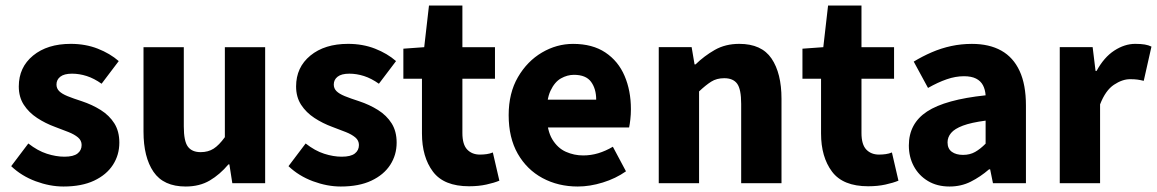

<svg xmlns="http://www.w3.org/2000/svg" viewBox="-20 -668 4218 700"><path d="M211.3 12Q161.7 12 110 -7.2Q58.2 -26.5 20.8 -62.2L83.3 -144.9Q117.4 -118.2 150.9 -107.5Q184.3 -96.7 214.9 -96.7Q247.8 -96.7 262.7 -108.4Q277.6 -120 277.6 -139.4Q277.6 -155.8 264.5 -166.9Q251.3 -178 229.6 -186.6Q207.9 -195.3 180.7 -205.3Q145.3 -218.3 115.3 -238Q85.2 -257.7 66.8 -286Q48.5 -314.3 48.5 -352.8Q48.5 -422.6 100.6 -465.4Q152.7 -508.1 238 -508.1Q291.8 -508.1 336.6 -490.5Q381.3 -472.9 412.9 -445.3L350.4 -362.7Q323.1 -382.1 296.1 -390.8Q269.1 -399.4 242.6 -399.4Q213.9 -399.4 199.9 -388.4Q185.9 -377.5 185.9 -359.8Q185.9 -345.6 195.8 -335.7Q205.6 -325.9 226.1 -317.5Q246.7 -309.1 278.2 -299Q316.2 -286.4 347.4 -266.8Q378.6 -247.2 396.9 -218.2Q415.1 -189.2 415.1 -148Q415.1 -103.1 391.7 -66.9Q368.4 -30.8 323.1 -9.4Q277.8 12 211.3 12Z M657 12Q576.3 12 539.7 -41.5Q503.2 -95 503.2 -188V-496H650.1V-207Q650.1 -153.2 665 -133.3Q679.9 -113.3 711.5 -113.3Q739 -113.3 758.8 -126Q778.5 -138.6 799.8 -167.9V-496H946.7V0H827L816.3 -68.6H812.7Q781.8 -31.8 744.7 -9.9Q707.5 12 657 12Z M1222.3 12Q1172.7 12 1121 -7.2Q1069.2 -26.5 1031.8 -62.2L1094.3 -144.9Q1128.4 -118.2 1161.9 -107.5Q1195.3 -96.7 1225.9 -96.7Q1258.8 -96.7 1273.7 -108.4Q1288.6 -120 1288.6 -139.4Q1288.6 -155.8 1275.5 -166.9Q1262.3 -178 1240.6 -186.6Q1218.9 -195.3 1191.7 -205.3Q1156.3 -218.3 1126.3 -238Q1096.2 -257.7 1077.8 -286Q1059.5 -314.3 1059.5 -352.8Q1059.5 -422.6 1111.6 -465.4Q1163.7 -508.1 1249 -508.1Q1302.8 -508.1 1347.6 -490.5Q1392.3 -472.9 1423.9 -445.3L1361.4 -362.7Q1334.1 -382.1 1307.1 -390.8Q1280.1 -399.4 1253.6 -399.4Q1224.9 -399.4 1210.9 -388.4Q1196.9 -377.5 1196.9 -359.8Q1196.9 -345.6 1206.8 -335.7Q1216.6 -325.9 1237.1 -317.5Q1257.7 -309.1 1289.2 -299Q1327.2 -286.4 1358.4 -266.8Q1389.6 -247.2 1407.9 -218.2Q1426.1 -189.2 1426.1 -148Q1426.1 -103.1 1402.7 -66.9Q1379.4 -30.8 1334.1 -9.4Q1288.8 12 1222.3 12Z M1690.1 11.1Q1598.4 11.1 1558.4 -42.3Q1518.4 -95.7 1518.4 -181.4V-381H1450.6V-490.5L1526.6 -496L1544 -647.8H1665.8V-496H1784.6V-381H1665.8V-183.1Q1665.8 -141.2 1683.3 -122.8Q1700.9 -104.4 1729.7 -104.4Q1742.2 -104.4 1754.3 -106.1Q1766.5 -107.8 1776.8 -112.2L1800.6 -9.3Q1781.6 -1.4 1753.4 4.8Q1725.1 11.1 1690.1 11.1Z M2086.4 12Q2015.1 12 1957.9 -18.8Q1900.8 -49.6 1867.6 -107.6Q1834.5 -165.7 1834.5 -248.2Q1834.5 -328.8 1868.4 -386.9Q1902.2 -444.9 1955.9 -476.5Q2009.6 -508 2069.2 -508Q2140.2 -508 2187.1 -476.6Q2234.1 -445.2 2257.1 -391.3Q2280.2 -337.4 2280.2 -270Q2280.2 -250.6 2278.1 -232.6Q2276.1 -214.5 2273.6 -203.3H1948.5L1947.4 -304.7H2153.6Q2153.6 -344.3 2134.9 -369.7Q2116.2 -395.2 2072.4 -395.2Q2048.3 -395.2 2025.1 -382.2Q2002 -369.1 1987 -337Q1972 -305 1973.2 -248.2Q1974.3 -191.9 1993.7 -159.9Q2013.2 -127.9 2043.1 -114.6Q2073 -101.3 2106 -101.3Q2134.6 -101.3 2161.4 -109.4Q2188.2 -117.6 2214.4 -133L2262.2 -43.4Q2224.8 -17.1 2177.7 -2.6Q2130.6 12 2086.4 12Z M2381.7 0V-496.1H2501.6L2512.2 -433.3H2515.9Q2547.3 -463.9 2585.9 -486Q2624.6 -508.1 2675.3 -508.1Q2756.7 -508.1 2792.9 -454.6Q2829.2 -401 2829.2 -308V0H2682.2V-289.2Q2682.2 -342.8 2667.5 -362.9Q2652.9 -382.9 2620.5 -382.9Q2592.8 -382.9 2573.1 -370.4Q2553.4 -358 2528.7 -334.7V0Z M3145.1 11.1Q3053.4 11.1 3013.4 -42.3Q2973.4 -95.7 2973.4 -181.4V-381H2905.6V-490.5L2981.6 -496L2999 -647.8H3120.8V-496H3239.6V-381H3120.8V-183.1Q3120.8 -141.2 3138.3 -122.8Q3155.9 -104.4 3184.7 -104.4Q3197.2 -104.4 3209.3 -106.1Q3221.5 -107.8 3231.8 -112.2L3255.6 -9.3Q3236.6 -1.4 3208.4 4.8Q3180.1 11.1 3145.1 11.1Z M3441.8 12Q3396.5 12 3363.2 -8Q3330 -27.9 3311.7 -61.8Q3293.5 -95.7 3293.5 -137.6Q3293.5 -217.8 3359.9 -261.4Q3426.4 -305 3573.4 -320.5Q3571.9 -341.6 3563.7 -357.2Q3555.4 -372.9 3538.5 -381.5Q3521.5 -390.1 3494.6 -390.1Q3463.7 -390.1 3431.7 -379Q3399.7 -368 3363.4 -347.4L3311.3 -443.4Q3342.8 -462.6 3377 -477.4Q3411.2 -492.2 3447.8 -500.1Q3484.4 -508 3523.4 -508Q3586.6 -508 3630.5 -483.5Q3674.3 -459 3697.3 -409.3Q3720.4 -359.6 3720.4 -283.3V0H3600.2L3589.9 -50.6H3585.9Q3554.2 -23.2 3519.1 -5.6Q3484.1 12 3441.8 12ZM3491.2 -103.3Q3516.2 -103.3 3535.2 -114.1Q3554.3 -124.9 3573.4 -144.3V-228.2Q3521 -221.3 3490.7 -210Q3460.4 -198.6 3447.5 -183.2Q3434.6 -167.8 3434.6 -149Q3434.6 -125.8 3450.2 -114.5Q3465.7 -103.3 3491.2 -103.3Z M3843.7 0V-496.1H3963.6L3974.2 -409.4H3977.9Q4005 -459.2 4042.7 -483.7Q4080.4 -508.1 4118.8 -508.1Q4139.9 -508.1 4153.8 -505.7Q4167.6 -503.3 4178 -498.1L4149.9 -373.3Q4137.6 -376.3 4127 -377.8Q4116.4 -379.3 4100 -379.3Q4071.9 -379.3 4041.3 -359Q4010.6 -338.7 3990.7 -287.5V0Z"/></svg>

Font: Source Sans 3
Style: Regular
Weight: 200
Designer: Paul D. Hunt
Foundry: Adobe
Version: Version 3.046;hotconv 1.0.118;makeotfexe 2.5.65603